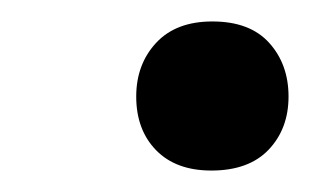

<svg xmlns="http://www.w3.org/2000/svg" viewBox="-20 -499 303 179"><path d="M177 -340Q144 -340 125.5 -359Q107 -378 107 -409Q107 -439 125.5 -459Q144 -479 178 -479Q213 -479 231 -459Q249 -439 249 -409Q249 -379 230.5 -359.5Q212 -340 177 -340Z"/></svg>

Font: STIX Two Text SemiBold
Style: Italic
Weight: 600
Italic angle: -12°
Designer: Ross Mills, John Hudson & Paul Hanslow, Tiro Typeworks Ltd; with prior portions MicroPress Inc. and Coen Hoffman, Elsevi
Foundry: Tiro Typeworks Ltd
Version: Version 2.13 b171